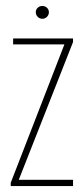

<svg xmlns="http://www.w3.org/2000/svg" viewBox="-20 -624 283 644"><path d="M16 0V-11L196 -475H24V-495H225V-483L43 -21H225V0ZM122 -561Q113 -561 106.5 -567.5Q100 -574 100 -583Q100 -592 106.5 -598Q113 -604 122 -604Q131 -604 137.5 -598Q144 -592 144 -583Q144 -574 137.5 -567.5Q131 -561 122 -561Z"/></svg>

Font: Alumni Sans SC Thin
Style: Regular
Weight: 100
Designer: Robert E. Leuschke
Foundry: Robert E. Leuschke
Version: Version 1.018